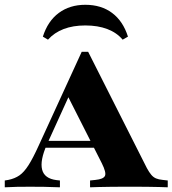

<svg xmlns="http://www.w3.org/2000/svg" viewBox="-34 -797 734 817"><path d="M165.3 -181.5Q135.5 -113.7 145.2 -75.4Q154.8 -37.1 206.5 -30.6L221 -29V0Q183.1 -1.6 153.2 -2Q123.4 -2.4 93.5 -2.4Q64.5 -2.4 39.1 -2Q13.7 -1.6 -13.7 0V-29L1.6 -31.5Q29 -37.1 48.8 -50.8Q68.5 -64.5 87.5 -94.4Q106.5 -124.2 130.6 -177.4L313.7 -576.6H341.1L591.1 -81.5Q600.8 -63.7 609.7 -53.2Q618.5 -42.7 629.8 -37.9Q641.1 -33.1 658.1 -31.5L679.8 -29V0Q665.3 -0.8 644.4 -1.2Q623.4 -1.6 599.6 -2Q575.8 -2.4 553.2 -2.4H542.7H533.9Q510.5 -2.4 484.7 -2.4Q458.9 -2.4 433.9 -2Q408.9 -1.6 387.1 -1.2Q365.3 -0.8 349.2 0V-29L372.6 -31.5Q405.6 -34.7 412.5 -48.4Q419.4 -62.1 399.2 -102.4L246.8 -403.2L269.4 -410.5ZM143.5 -168.5 157.3 -197.6H400.8L415.3 -168.5ZM329 -776.6Q396.8 -776.6 443.1 -741.9Q489.5 -707.3 510.5 -641.1L487.9 -628.2Q462.9 -658.1 422.6 -673.4Q382.3 -688.7 329 -688.7Q276.6 -688.7 236.7 -673.4Q196.8 -658.1 170.2 -628.2L148.4 -641.1Q169.4 -707.3 216.1 -741.9Q262.9 -776.6 329 -776.6Z"/></svg>

Font: Playfair 5pt SemiExpanded Light Black
Style: Regular
Weight: 900
Version: Version 2.203